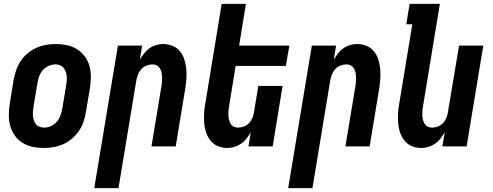

<svg xmlns="http://www.w3.org/2000/svg" viewBox="-20 -755 2540 990"><path d="M206 8Q176 8 147.5 2Q119 -4 95.5 -19Q72 -34 56 -56.5Q40 -79 32.5 -106.5Q25 -134 25.5 -164Q26 -194 31 -223L50 -343Q55 -368 63.5 -393Q72 -418 86.5 -440Q101 -462 122 -479.5Q143 -497 167 -508Q191 -519 216.5 -523.5Q242 -528 267 -528Q297 -528 325.5 -522Q354 -516 377.5 -501Q401 -486 417.5 -463.5Q434 -441 441.5 -413.5Q449 -386 448.5 -356Q448 -326 443 -297L423 -177Q419 -152 410.5 -127Q402 -102 387 -80Q372 -58 351.5 -40.5Q331 -23 307 -12Q283 -1 257 3.5Q231 8 206 8ZM207 -97Q225 -97 242 -104.5Q259 -112 272 -126.5Q285 -141 291.5 -158.5Q298 -176 301 -194L321 -314Q323 -326 324 -338Q325 -350 324 -362Q323 -374 319 -385Q315 -396 308 -405Q301 -414 290 -418.5Q279 -423 267 -423Q249 -423 231.5 -415.5Q214 -408 201 -393.5Q188 -379 182 -361.5Q176 -344 173 -326L153 -206Q151 -194 150 -182Q149 -170 150 -158Q151 -146 154.5 -135Q158 -124 165 -115Q172 -106 183.5 -101.5Q195 -97 207 -97Z M466 215 588 -520H713L701 -448Q711 -464 723 -479.5Q735 -495 750.5 -506Q766 -517 784.5 -522.5Q803 -528 821 -528Q847 -528 870 -518.5Q893 -509 908 -490.5Q923 -472 930.5 -448.5Q938 -425 940.5 -399.5Q943 -374 941 -348Q939 -322 935 -297L886 0H761L813 -314Q815 -325 815.5 -337Q816 -349 815.5 -360.5Q815 -372 812.5 -383Q810 -394 804 -403.5Q798 -413 788 -418Q778 -423 766 -423Q751 -423 735.5 -417Q720 -411 709 -399Q698 -387 692 -372Q686 -357 683 -341L591 215Z M1152 8Q1126 8 1103.5 -1.5Q1081 -11 1066 -29.5Q1051 -48 1043 -71.5Q1035 -95 1033 -120.5Q1031 -146 1032.5 -172Q1034 -198 1039 -223L1123 -735H1248L1213 -520H1472L1454 -415H1195L1161 -206Q1159 -195 1158 -183Q1157 -171 1157.5 -159.5Q1158 -148 1161 -137Q1164 -126 1169.5 -116.5Q1175 -107 1185.5 -102Q1196 -97 1208 -97Q1223 -97 1238.5 -103Q1254 -109 1265 -121Q1276 -133 1282 -148Q1288 -163 1290 -179L1312 -312H1437L1386 0H1261L1273 -72Q1263 -56 1251 -40.5Q1239 -25 1223 -14Q1207 -3 1188.5 2.5Q1170 8 1152 8Z M1466 215 1588 -520H1713L1701 -448Q1711 -464 1723 -479.5Q1735 -495 1750.5 -506Q1766 -517 1784.5 -522.5Q1803 -528 1821 -528Q1847 -528 1870 -518.5Q1893 -509 1908 -490.5Q1923 -472 1930.5 -448.5Q1938 -425 1940.5 -399.5Q1943 -374 1941 -348Q1939 -322 1935 -297L1886 0H1761L1813 -314Q1815 -325 1815.5 -337Q1816 -349 1815.5 -360.5Q1815 -372 1812.5 -383Q1810 -394 1804 -403.5Q1798 -413 1788 -418Q1778 -423 1766 -423Q1751 -423 1735.5 -417Q1720 -411 1709 -399Q1698 -387 1692 -372Q1686 -357 1683 -341L1591 215Z M2152 8Q2126 8 2103.5 -1.5Q2081 -11 2066 -29.5Q2051 -48 2043 -71.5Q2035 -95 2033 -120.5Q2031 -146 2032.5 -172Q2034 -198 2039 -223L2106 -630H2075L2092 -735H2248L2161 -206Q2159 -195 2158 -183Q2157 -171 2157.5 -159.5Q2158 -148 2161 -137Q2164 -126 2169.5 -116.5Q2175 -107 2185.5 -102Q2196 -97 2208 -97Q2223 -97 2238.5 -103Q2254 -109 2265 -121Q2276 -133 2282 -148Q2288 -163 2290 -179L2347 -520H2472L2386 0H2261L2273 -72Q2263 -56 2251 -40.5Q2239 -25 2223 -14Q2207 -3 2188.5 2.5Q2170 8 2152 8Z"/></svg>

Font: Iosevka Term Curly XBd Obl
Style: Regular
Weight: 800
Italic angle: -9°
Designer: Belleve Invis
Foundry: Belleve Invis
Version: Version 32.3.0